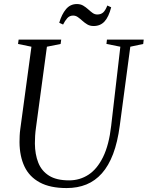

<svg xmlns="http://www.w3.org/2000/svg" viewBox="-20 -944 749 974"><path d="M641 -707 587.5 -306Q576.5 -223 553.8 -163Q531 -103 497 -64.8Q463 -26.5 418.2 -8.2Q373.5 10 318 10Q234.5 10 181.8 -18.5Q129 -47 104.2 -99.2Q79.5 -151.5 79 -222.5Q79 -238.5 79.8 -255.5Q80.5 -272.5 83 -290L139.5 -707L71.5 -721L74.5 -743H290.5L287.5 -721L218 -707L162.5 -296.5Q159.5 -275.5 158.2 -255.2Q157 -235 157 -216Q157.5 -161 174.2 -118.8Q191 -76.5 228.8 -52.8Q266.5 -29 330.5 -29Q385 -29 429 -57.8Q473 -86.5 503 -147.8Q533 -209 544 -306L590.5 -707L520 -721L522.5 -743H709L706.5 -721ZM455 -812Q436.5 -812 423 -820Q409.5 -828 398 -838.5Q386.5 -849 375.2 -857Q364 -865 351 -865Q333 -865 321.2 -851.8Q309.5 -838.5 300 -819.5L280.5 -828.5Q293 -871.5 314.8 -897.5Q336.5 -923.5 370 -923.5Q388.5 -923.5 402 -915.5Q415.5 -907.5 427 -897Q438.5 -886.5 449.5 -878.5Q460.5 -870.5 473.5 -870.5Q491.5 -870.5 503 -880.5Q514.5 -890.5 524.5 -916L544 -907Q531.5 -858 510.2 -835Q489 -812 455 -812Z"/></svg>

Font: Merriweather 120pt Light
Style: Italic
Weight: 300
Italic angle: -7.8°
Version: Version 2.101